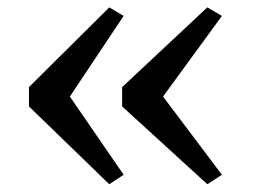

<svg xmlns="http://www.w3.org/2000/svg" viewBox="-20 -538 670 507"><path d="M268.5 -518.5 306.5 -496 164.5 -283 306.5 -76.5 268.5 -51.5 56.5 -257V-308ZM527.5 -518.5 566 -496 410.5 -283 566 -76.5 527.5 -51.5 302.5 -257V-308Z"/></svg>

Font: Merriweather 72pt Medium
Style: Regular
Weight: 500
Version: Version 2.100